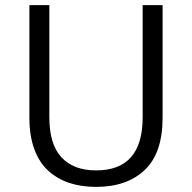

<svg xmlns="http://www.w3.org/2000/svg" viewBox="-20 -720 750 751"><path d="M356 11Q298 11 251.2 -4.5Q204.5 -20 169 -52Q133.5 -84 114.2 -136.5Q95 -189 95 -259V-700H173V-261.5Q173 -156 220.2 -104.8Q267.5 -53.5 356 -53.5Q538 -53.5 538 -261V-700H616V-259Q616 -121.5 546.2 -55.2Q476.5 11 356 11Z"/></svg>

Font: League Mono Light
Style: Regular
Weight: 300
Width: 6
Designer: Tyler Finck
Foundry: The League of Moveable Type / Tyler Finck
Version: Version 2.210